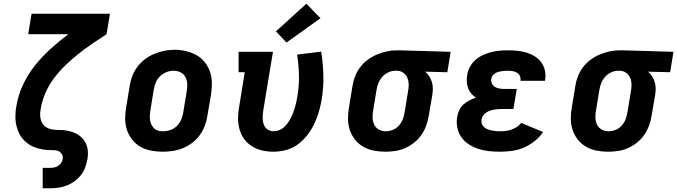

<svg xmlns="http://www.w3.org/2000/svg" viewBox="-20 -809 3647 1034"><path d="M210 205V95H251Q262 95 273 92.5Q284 90 293.5 84Q303 78 309.5 68Q316 58 318 47Q320 33 313 21Q306 9 293 4Q280 -1 265 -0.5Q250 0 236 -1Q222 -2 208 -4.5Q194 -7 180.5 -11Q167 -15 154.5 -21Q142 -27 131 -35Q120 -43 110.5 -52.5Q101 -62 93.5 -73Q86 -84 80.5 -96.5Q75 -109 71 -122.5Q67 -136 65 -150Q63 -164 63 -178Q63 -192 64 -206.5Q65 -221 68 -236Q77 -294 102.5 -349.5Q128 -405 166.5 -454Q205 -503 251.5 -545Q298 -587 348 -625H132L150 -735H572L554 -625Q515 -600 476.5 -573.5Q438 -547 401.5 -518Q365 -489 331 -456Q297 -423 269.5 -386Q242 -349 224 -307Q206 -265 199 -221Q195 -202 196.5 -183.5Q198 -165 206 -149Q214 -133 229.5 -123.5Q245 -114 263.5 -111.5Q282 -109 301 -109Q320 -109 338 -106Q356 -103 373 -97Q390 -91 404.5 -81Q419 -71 430 -57Q441 -43 447 -26Q453 -9 453.5 10Q454 29 451 47Q447 70 439 92Q431 114 416.5 133Q402 152 382.5 166.5Q363 181 341 189.5Q319 198 296.5 201.5Q274 205 251 205Z M856 8Q824 8 793 2Q762 -4 736 -19Q710 -34 691.5 -57.5Q673 -81 663.5 -110Q654 -139 654 -170.5Q654 -202 660 -234L678 -344Q682 -372 692 -398.5Q702 -425 719.5 -448.5Q737 -472 760.5 -490Q784 -508 811 -519Q838 -530 865 -535.5Q892 -541 920 -541Q952 -541 982.5 -533.5Q1013 -526 1039 -511.5Q1065 -497 1083.5 -473Q1102 -449 1111.5 -420.5Q1121 -392 1121 -360Q1121 -328 1116 -296L1097 -186Q1093 -159 1083 -132Q1073 -105 1056 -81.5Q1039 -58 1015.5 -40Q992 -22 965 -11Q938 0 910.5 4Q883 8 856 8ZM858 -102Q878 -102 898 -109Q918 -116 933 -131Q948 -146 956 -165Q964 -184 967 -204L985 -314Q989 -334 988.5 -354.5Q988 -375 979.5 -392.5Q971 -410 953.5 -419Q936 -428 915 -428Q895 -428 876 -420.5Q857 -413 842 -398.5Q827 -384 819 -365Q811 -346 808 -326L790 -216Q788 -203 787 -189Q786 -175 788 -162.5Q790 -150 795.5 -138Q801 -126 810 -117.5Q819 -109 832 -105.5Q845 -102 858 -102Z M1451 8Q1420 8 1390.5 1Q1361 -6 1336.5 -21.5Q1312 -37 1295 -60.5Q1278 -84 1270 -112.5Q1262 -141 1262 -172Q1262 -203 1268 -234L1298 -420H1265V-530H1450L1398 -216Q1396 -203 1395 -190.5Q1394 -178 1395 -165.5Q1396 -153 1399.5 -141.5Q1403 -130 1410.5 -121Q1418 -112 1429.5 -107Q1441 -102 1454 -102Q1468 -102 1482.5 -107.5Q1497 -113 1509 -123.5Q1521 -134 1530 -147Q1539 -160 1546 -173.5Q1553 -187 1558.5 -201Q1564 -215 1568 -229.5Q1572 -244 1575.5 -258.5Q1579 -273 1581 -287Q1591 -345 1590 -401.5Q1589 -458 1580 -515L1710 -531Q1720 -466 1721.5 -401.5Q1723 -337 1712 -271Q1706 -237 1696.5 -204.5Q1687 -172 1671.5 -140Q1656 -108 1633.5 -79.5Q1611 -51 1582 -30Q1553 -9 1518.5 -0.5Q1484 8 1451 8ZM1523 -580 1466 -640 1630 -789 1706 -711Z M2055 8Q2023 8 1992.5 2Q1962 -4 1936 -19Q1910 -34 1891.5 -57.5Q1873 -81 1863.5 -110Q1854 -139 1854 -170.5Q1854 -202 1860 -234L1878 -344Q1882 -371 1892 -397Q1902 -423 1919 -446Q1936 -469 1959.5 -486.5Q1983 -504 2009 -515Q2035 -526 2062 -532Q2089 -538 2116 -538Q2120 -538 2124.5 -538Q2129 -538 2133 -538L2407 -530L2389 -420L2270 -423Q2283 -412 2292 -398Q2301 -384 2306 -367Q2311 -350 2311 -332Q2311 -314 2308 -296L2289 -186Q2285 -159 2275.5 -133Q2266 -107 2250 -83.5Q2234 -60 2211 -41.5Q2188 -23 2162 -11.5Q2136 0 2109 4Q2082 8 2055 8ZM2057 -102Q2076 -102 2095 -109.5Q2114 -117 2128 -132.5Q2142 -148 2149 -166.5Q2156 -185 2159 -204L2177 -314Q2181 -333 2181 -352Q2181 -371 2174.5 -388Q2168 -405 2153.5 -416Q2139 -427 2120 -428H2115Q2113 -428 2111.5 -428Q2110 -428 2109 -428Q2090 -428 2071.5 -419.5Q2053 -411 2039.5 -396Q2026 -381 2018.5 -363Q2011 -345 2008 -326L1990 -216Q1986 -196 1986.5 -176Q1987 -156 1995 -138.5Q2003 -121 2020 -111.5Q2037 -102 2057 -102Z M2674 8Q2644 8 2614.5 5Q2585 2 2557.5 -7Q2530 -16 2506 -31Q2482 -46 2465.5 -69Q2449 -92 2443 -121Q2437 -150 2442 -180Q2445 -198 2453 -215.5Q2461 -233 2475.5 -246Q2490 -259 2507.5 -268Q2525 -277 2543 -283Q2529 -292 2518 -305Q2507 -318 2501 -334Q2495 -350 2494 -368.5Q2493 -387 2496 -405Q2499 -427 2510.5 -448.5Q2522 -470 2540 -486Q2558 -502 2580 -512Q2602 -522 2624.5 -528Q2647 -534 2670 -536Q2693 -538 2715 -538Q2741 -538 2766 -535.5Q2791 -533 2814.5 -526Q2838 -519 2858.5 -506.5Q2879 -494 2893.5 -475Q2908 -456 2914 -432Q2920 -408 2916 -383Q2916 -380 2915.5 -378Q2915 -376 2915 -374H2783Q2783 -375 2783 -375.5Q2783 -376 2783 -377Q2785 -389 2779.5 -400.5Q2774 -412 2763.5 -418Q2753 -424 2740.5 -426Q2728 -428 2715 -428Q2707 -428 2698 -427.5Q2689 -427 2680.5 -425.5Q2672 -424 2663 -421.5Q2654 -419 2646 -414Q2638 -409 2632.5 -401.5Q2627 -394 2626 -385Q2623 -372 2629 -359.5Q2635 -347 2646 -340.5Q2657 -334 2670.5 -332Q2684 -330 2698 -330H2763L2745 -222H2680Q2670 -222 2659 -221Q2648 -220 2637.5 -218Q2627 -216 2616.5 -212Q2606 -208 2596.5 -201.5Q2587 -195 2581 -185Q2575 -175 2573 -165Q2571 -153 2575 -142.5Q2579 -132 2587 -124.5Q2595 -117 2605.5 -113Q2616 -109 2627.5 -106.5Q2639 -104 2650.5 -103Q2662 -102 2674 -102Q2689 -102 2704.5 -104Q2720 -106 2734.5 -111Q2749 -116 2763 -125Q2777 -134 2787 -147L2905 -98Q2886 -70 2858.5 -48.5Q2831 -27 2800.5 -14Q2770 -1 2737.5 3.5Q2705 8 2674 8Z M3255 8Q3223 8 3192.5 2Q3162 -4 3136 -19Q3110 -34 3091.5 -57.5Q3073 -81 3063.5 -110Q3054 -139 3054 -170.5Q3054 -202 3060 -234L3078 -344Q3082 -371 3092 -397Q3102 -423 3119 -446Q3136 -469 3159.5 -486.5Q3183 -504 3209 -515Q3235 -526 3262 -532Q3289 -538 3316 -538Q3320 -538 3324.5 -538Q3329 -538 3333 -538L3607 -530L3589 -420L3470 -423Q3483 -412 3492 -398Q3501 -384 3506 -367Q3511 -350 3511 -332Q3511 -314 3508 -296L3489 -186Q3485 -159 3475.5 -133Q3466 -107 3450 -83.5Q3434 -60 3411 -41.5Q3388 -23 3362 -11.5Q3336 0 3309 4Q3282 8 3255 8ZM3257 -102Q3276 -102 3295 -109.5Q3314 -117 3328 -132.5Q3342 -148 3349 -166.5Q3356 -185 3359 -204L3377 -314Q3381 -333 3381 -352Q3381 -371 3374.5 -388Q3368 -405 3353.5 -416Q3339 -427 3320 -428H3315Q3313 -428 3311.5 -428Q3310 -428 3309 -428Q3290 -428 3271.5 -419.5Q3253 -411 3239.5 -396Q3226 -381 3218.5 -363Q3211 -345 3208 -326L3190 -216Q3186 -196 3186.5 -176Q3187 -156 3195 -138.5Q3203 -121 3220 -111.5Q3237 -102 3257 -102Z"/></svg>

Font: Iosevka Curly Slab XBdEx
Style: Italic
Weight: 800
Width: 7
Italic angle: -9°
Monospace: yes
Designer: Belleve Invis
Foundry: Belleve Invis
Version: Version 11.1.0; ttfautohint (v1.8.3)